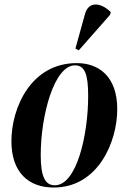

<svg xmlns="http://www.w3.org/2000/svg" viewBox="-20 -828 574 858"><path d="M332 -603 472 -762 475 -774C430 -818 376 -823 360 -766L317 -611ZM220 10C419 10 504 -195 504 -340C504 -486 422 -546 323 -546C118 -546 31 -346 31 -197C31 -58 107 10 220 10ZM225 0C183 0 162 -36 162 -135C162 -312 222 -536 315 -536C359 -536 374 -496 374 -399C374 -226 323 0 225 0Z"/></svg>

Font: Noto Serif Display Condensed
Style: Bold Italic
Weight: 700
Width: 3
Italic angle: -12°
Designer: Monotype Design Team
Foundry: Monotype Imaging Inc.
Version: Version 2.009